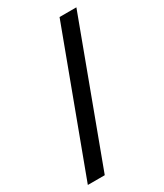

<svg xmlns="http://www.w3.org/2000/svg" viewBox="-181 -787 735 859"><g transform="rotate(-30 186.5 -357.0)"><path d="M362.8 -713.9 97.2 0H9.8L275.9 -713.9Z"/></g></svg>

Font: Droid Sans
Style: Regular
Weight: 400
Foundry: Ascender Corporation
Version: Version 1.00 build 114